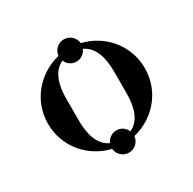

<svg xmlns="http://www.w3.org/2000/svg" viewBox="-135 -670 869 866"><g transform="rotate(-30 300.0 -237.0)"><path d="M176 -180V-294C176 -368 195 -428 247 -452C255 -431 276 -416 300 -416C324 -416 345 -431 353 -452C405 -428 424 -368 424 -294V-180C424 -106 405 -46 353 -22C345 -43 324 -58 300 -58C276 -58 255 -43 247 -22C195 -46 176 -106 176 -180ZM48 -237C48 -114 135 -20 242 5C245 35 270 58 300 58C330 58 355 35 358 5C465 -20 552 -114 552 -237C552 -360 465 -454 358 -479C355 -509 330 -532 300 -532C270 -532 245 -509 242 -479C135 -454 48 -360 48 -237Z"/></g></svg>

Font: Old Standard
Style: Bold
Weight: 700
Designer: Alexey Kryukov <alexios@thessalonica.org.ru>
Version: Version 2.0.2